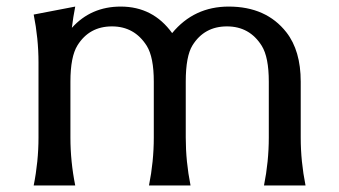

<svg xmlns="http://www.w3.org/2000/svg" viewBox="-20 -567 1037 587"><path d="M83 0Q97.7 -73.2 97.7 -146.5V-376Q97.7 -449.2 83 -522.5L210 -546.9Q203.6 -514.6 199.7 -481.9Q258.3 -546.9 349.1 -546.9Q447.8 -546.9 506.3 -465.8Q573.2 -546.9 679.2 -546.9Q793.9 -546.9 855.5 -468.3Q899.4 -412.1 899.4 -317.4V-146.5Q899.4 -73.2 914.1 0H787.1Q801.8 -73.2 801.8 -146.5V-317.4Q801.8 -392.1 780.3 -426.8Q743.2 -486.3 673.8 -486.3Q604.5 -486.3 568.4 -428.2Q547.9 -395 547.9 -317.4V-146.5Q547.9 -73.2 562.5 0H435.5Q450.2 -73.2 450.2 -146.5V-317.4Q450.2 -392.1 428.7 -426.8Q391.1 -486.3 322.3 -486.3Q252.9 -486.3 216.8 -428.2Q195.3 -393.6 195.3 -317.4V-146.5Q195.3 -73.2 210 0Z"/></svg>

Font: Classica
Style: Book
Weight: 400
Version: Version 1.001